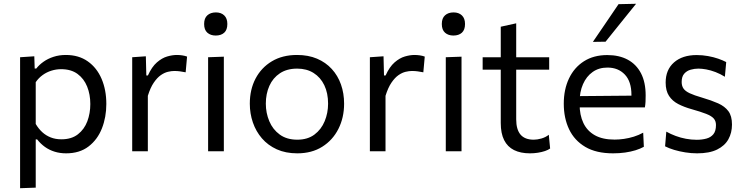

<svg xmlns="http://www.w3.org/2000/svg" viewBox="-20 -798 3927 1013"><path d="M86 195Q86 140 86 87.2Q86 34.5 86 -27V-269Q86 -324 86 -381.5Q86 -439 86 -496L161 -501L163 -436.5H171.5Q186.5 -456 209.5 -472.2Q232.5 -488.5 262.2 -498.2Q292 -508 327.5 -508Q395.5 -508 443.2 -474.2Q491 -440.5 516 -382Q541 -323.5 541 -249.5Q541 -180 517.8 -120.8Q494.5 -61.5 447.2 -25.2Q400 11 329 11Q296 11 268 2.2Q240 -6.5 217.2 -22.8Q194.5 -39 176 -62.5H168.5V-23.5Q168.5 35 168.5 85.8Q168.5 136.5 168.5 192ZM304 -63Q357.5 -63 391.2 -89.5Q425 -116 440.8 -158.2Q456.5 -200.5 456.5 -249Q456.5 -299.5 439.8 -341.2Q423 -383 389 -408Q355 -433 302.5 -433Q276.5 -433 251.5 -425.2Q226.5 -417.5 205.2 -402.2Q184 -387 168.5 -364.5V-144Q183.5 -118.5 203.2 -100.5Q223 -82.5 248 -72.8Q273 -63 304 -63Z M677.5 0Q677.5 -55.5 677.5 -106.5Q677.5 -157.5 677.5 -219V-269Q677.5 -324 677.5 -381.5Q677.5 -439 677.5 -496L749.5 -501L752 -400H760.5Q781 -445.5 807.8 -468.8Q834.5 -492 862 -500Q889.5 -508 912.5 -508Q926.5 -508 940.5 -506Q954.5 -504 967 -499.5L959.5 -416.5Q943 -419.5 929.8 -421.5Q916.5 -423.5 899 -423.5Q884.5 -423.5 866.2 -419.2Q848 -415 828.8 -401.8Q809.5 -388.5 791.5 -362.2Q773.5 -336 760 -292.5V-215.5Q760 -157 760 -106.2Q760 -55.5 760 0Z M1078 0Q1078 -55.5 1078 -106.5Q1078 -157.5 1078 -219V-269Q1078 -313.5 1078 -351.2Q1078 -389 1078 -424.2Q1078 -459.5 1078 -496L1161 -499Q1161 -462 1161 -426.2Q1161 -390.5 1161 -352.2Q1161 -314 1161 -269V-219Q1161 -157.5 1161 -106.5Q1161 -55.5 1161 0ZM1118 -610.5Q1091 -610.5 1074 -625.5Q1057 -640.5 1057 -671.5Q1057 -702 1074 -717.2Q1091 -732.5 1119 -732.5Q1146.5 -732.5 1163 -716.8Q1179.5 -701 1179.5 -671.5Q1179.5 -640.5 1163 -625.5Q1146.5 -610.5 1118 -610.5Z M1548.5 11Q1487 11 1440.2 -10.2Q1393.5 -31.5 1362 -68Q1330.5 -104.5 1314.2 -151.8Q1298 -199 1298 -251Q1298 -325.5 1328.2 -383.2Q1358.5 -441 1414.2 -474.5Q1470 -508 1547 -508Q1606.5 -508 1652.5 -488.5Q1698.5 -469 1730.5 -434Q1762.5 -399 1779 -352.2Q1795.5 -305.5 1795.5 -251Q1795.5 -177.5 1765.5 -118Q1735.5 -58.5 1680.2 -23.8Q1625 11 1548.5 11ZM1548.5 -61Q1603 -61 1639 -88Q1675 -115 1693 -158.5Q1711 -202 1711 -251Q1711 -307 1691 -348.5Q1671 -390 1634.5 -413Q1598 -436 1548 -436Q1494 -436 1457 -411.5Q1420 -387 1401.2 -345Q1382.5 -303 1382.5 -251Q1382.5 -202 1400.8 -158.5Q1419 -115 1456 -88Q1493 -61 1548.5 -61Z M1931.5 0Q1931.5 -55.5 1931.5 -106.5Q1931.5 -157.5 1931.5 -219V-269Q1931.5 -324 1931.5 -381.5Q1931.5 -439 1931.5 -496L2003.5 -501L2006 -400H2014.5Q2035 -445.5 2061.8 -468.8Q2088.5 -492 2116 -500Q2143.5 -508 2166.5 -508Q2180.5 -508 2194.5 -506Q2208.5 -504 2221 -499.5L2213.5 -416.5Q2197 -419.5 2183.8 -421.5Q2170.5 -423.5 2153 -423.5Q2138.5 -423.5 2120.2 -419.2Q2102 -415 2082.8 -401.8Q2063.5 -388.5 2045.5 -362.2Q2027.5 -336 2014 -292.5V-215.5Q2014 -157 2014 -106.2Q2014 -55.5 2014 0Z M2332 0Q2332 -55.5 2332 -106.5Q2332 -157.5 2332 -219V-269Q2332 -313.5 2332 -351.2Q2332 -389 2332 -424.2Q2332 -459.5 2332 -496L2415 -499Q2415 -462 2415 -426.2Q2415 -390.5 2415 -352.2Q2415 -314 2415 -269V-219Q2415 -157.5 2415 -106.5Q2415 -55.5 2415 0ZM2372 -610.5Q2345 -610.5 2328 -625.5Q2311 -640.5 2311 -671.5Q2311 -702 2328 -717.2Q2345 -732.5 2373 -732.5Q2400.5 -732.5 2417 -716.8Q2433.5 -701 2433.5 -671.5Q2433.5 -640.5 2417 -625.5Q2400.5 -610.5 2372 -610.5Z M2776 11Q2726.5 11 2692 -6.2Q2657.5 -23.5 2639.8 -58.8Q2622 -94 2622 -149Q2622 -192.5 2622 -235.2Q2622 -278 2622 -319.2Q2622 -360.5 2622 -398.8Q2622 -437 2622 -472Q2622 -523 2622 -566.5Q2622 -610 2622 -657L2703.5 -675Q2703.5 -638 2703.5 -606.5Q2703.5 -575 2703.5 -543Q2703.5 -511 2703.5 -472V-168.5Q2703.5 -115 2726.2 -88Q2749 -61 2796 -61Q2814.5 -61 2836.5 -67.2Q2858.5 -73.5 2875.5 -87L2882.5 -14.5Q2872.5 -7 2855.5 -1.2Q2838.5 4.5 2818 7.8Q2797.5 11 2776 11ZM2526.5 -430.5V-496H2877.5V-430.5Q2827.5 -430.5 2776.8 -430.5Q2726 -430.5 2678 -430.5H2644Z M3214.5 11Q3125.5 11 3068 -23Q3010.5 -57 2982.5 -116Q2954.5 -175 2954.5 -251Q2954.5 -326 2982 -384Q3009.5 -442 3061 -474.8Q3112.5 -507.5 3184 -507.5Q3247 -507.5 3292.2 -483Q3337.5 -458.5 3362 -411.2Q3386.5 -364 3386.5 -294.5Q3386.5 -276 3385.8 -261.2Q3385 -246.5 3382.5 -231.5L3310 -268Q3311 -276 3311.2 -283.2Q3311.5 -290.5 3311.5 -297.5Q3311.5 -368 3276.5 -404.8Q3241.5 -441.5 3185 -441.5Q3139.5 -441.5 3106.8 -418.2Q3074 -395 3056 -354Q3038 -313 3038 -260.5V-249Q3038 -191 3058 -149Q3078 -107 3118.8 -84.2Q3159.5 -61.5 3222.5 -61.5Q3246 -61.5 3272.2 -65.2Q3298.5 -69 3324.2 -77Q3350 -85 3373.5 -98L3377 -23.5Q3358 -13 3333 -5.2Q3308 2.5 3278 6.8Q3248 11 3214.5 11ZM2989 -231.5V-290.5L3332 -293.5L3382.5 -274.5V-231.5ZM3108 -577Q3142 -627 3176.2 -677Q3210.5 -727 3243.5 -776L3336 -778Q3308.5 -744 3281.5 -710.5Q3254.5 -677 3228 -644Q3201.5 -611 3175 -578Z M3658 11Q3627 11 3595.8 6Q3564.5 1 3537 -7.2Q3509.5 -15.5 3489 -26L3495.5 -103.5Q3518.5 -90.5 3544.8 -80.8Q3571 -71 3599.2 -65.8Q3627.5 -60.5 3656 -60.5Q3683.5 -60.5 3706.8 -66.8Q3730 -73 3743.8 -89.8Q3757.5 -106.5 3757.5 -138.5Q3757.5 -159.5 3745.5 -173Q3733.5 -186.5 3705.2 -197.5Q3677 -208.5 3629 -222Q3589.5 -233 3558.5 -249Q3527.5 -265 3509.8 -292Q3492 -319 3492 -362.5Q3492 -430 3536.2 -468.8Q3580.5 -507.5 3655.5 -507.5Q3686.5 -507.5 3715.5 -502.2Q3744.5 -497 3769 -488.5Q3793.5 -480 3811.5 -470.5L3804.5 -393Q3780.5 -408 3755 -417.8Q3729.5 -427.5 3706 -431.8Q3682.5 -436 3664.5 -436Q3644 -436 3623.8 -430.2Q3603.5 -424.5 3590 -409.2Q3576.5 -394 3576.5 -365.5Q3576.5 -345 3586 -331Q3595.5 -317 3619 -306Q3642.5 -295 3684 -283Q3733.5 -268.5 3768.8 -252.8Q3804 -237 3823 -211.5Q3842 -186 3842 -141Q3842 -97.5 3823 -63.2Q3804 -29 3763.5 -9Q3723 11 3658 11Z"/></svg>

Font: Commissioner Thin
Style: Regular
Weight: 400
Version: Version 1.000